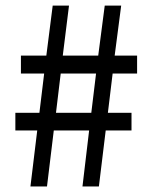

<svg xmlns="http://www.w3.org/2000/svg" viewBox="-20 -670 543 690"><path d="M35.2 -201.2V-264.6H121.6L138.7 -405.8H55.2V-470.2H146.5L169.4 -649.9H228L205.6 -470.2H333L356.4 -649.9H415.5L392.1 -470.2H472.7V-405.8H384.8L367.7 -264.6H452.6V-201.2H359.9L335.4 0H276.4L300.3 -201.2H173.3L148.9 0H89.4L113.8 -201.2ZM325.2 -405.8H198.2L181.2 -264.6H308.1Z"/></svg>

Font: Varta SemiBold
Style: Regular
Weight: 600
Designer: Joana Correia, Viktoriya Grabowska, Eben Sorkin
Foundry: Sorkin Type
Version: Version 1.003; ttfautohint (v1.3) -l 8 -r 24 -G 200 -x 12 -H